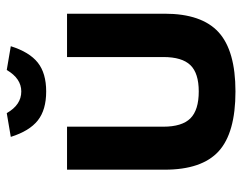

<svg xmlns="http://www.w3.org/2000/svg" viewBox="-96 -626 731 580"><g transform="rotate(-90 270.0 -336.5)"><path d="M46.9 -205.1V-500H176.8V-209Q176.8 -152.8 201.9 -127.4Q227.1 -102.1 283.2 -102.1Q338.4 -102.1 362.8 -127.4Q387.2 -152.8 387.2 -209V-500H518.1V-205.1Q518.1 -93.3 462.2 -42.2Q406.2 8.8 283.2 8.8Q158.2 8.8 102.5 -42Q46.9 -92.8 46.9 -205.1ZM146 -669.9Q163.6 -613.8 195.6 -588.4Q227.5 -563 283.2 -563Q338.4 -563 370.4 -588.4Q402.3 -613.8 419.9 -669.9L348.1 -682.1Q322.3 -638.2 283.2 -638.2Q242.7 -638.2 217.8 -682.1Z"/></g></svg>

Font: LT Wave Text Bold
Style: Regular
Weight: 700
Designer: Daniel Lyons
Version: Version 2.5 (Glyphs App)